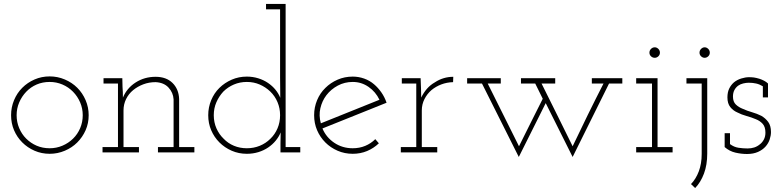

<svg xmlns="http://www.w3.org/2000/svg" viewBox="-20 -770 3946 970"><path d="M370 -50Q344 -24 307.5 -8.5Q271 7 231 7Q190 7 154.5 -8.5Q119 -24 92.5 -50.5Q66 -77 51 -112Q36 -147 36 -188Q36 -228 51 -264Q66 -300 92.5 -326.5Q119 -353 154.5 -368.5Q190 -384 231 -384Q271 -384 307.5 -368.5Q344 -353 370.5 -326.5Q397 -300 412.5 -264Q428 -228 428 -188Q428 -147 412.5 -112Q397 -77 370 -50ZM112 -70Q135 -47 165 -34Q195 -21 231 -21Q265 -21 295.5 -34Q326 -47 349 -69.5Q372 -92 385 -122.5Q398 -153 398 -188Q398 -222 385 -252.5Q372 -283 349 -306.5Q326 -330 295.5 -343Q265 -356 231 -356Q195 -356 165 -343Q135 -330 112.5 -306.5Q90 -283 77 -252.5Q64 -222 64 -188Q64 -153 77 -122.5Q90 -92 112 -70Z M682 0H498V-27H576V-348H503V-375H598L599 -331Q600 -316 600.5 -304.5Q601 -293 601 -277Q621 -325 665.5 -353.5Q710 -382 766 -382Q820 -382 851.5 -351Q883 -320 885 -270V-27H962V0H778V-27H857V-268Q855 -302 831.5 -327.5Q808 -353 766 -355Q733 -355 704 -344Q675 -333 652.5 -314.5Q630 -296 617 -269.5Q604 -243 604 -212V-27H682Z M1497 0H1397V-47Q1397 -61 1397.5 -74Q1398 -87 1398 -101Q1389 -79 1373 -59.5Q1357 -40 1335 -25Q1313 -10 1285.5 -1.5Q1258 7 1227 7Q1186 7 1150.5 -8.5Q1115 -24 1088.5 -50.5Q1062 -77 1047 -112Q1032 -147 1032 -188Q1032 -228 1047 -264Q1062 -300 1088.5 -326Q1115 -352 1150.5 -367.5Q1186 -383 1227 -383Q1257 -383 1284.5 -374.5Q1312 -366 1334 -351Q1356 -336 1371.5 -317Q1387 -298 1396 -276Q1396 -309 1395.5 -327Q1395 -345 1395 -379V-723H1324V-750H1423V-27H1497ZM1227 -356Q1192 -356 1161.5 -343Q1131 -330 1108 -307Q1086 -283 1073 -253Q1060 -223 1060 -188Q1060 -152 1073.5 -121.5Q1087 -91 1110 -69Q1132 -46 1162 -33.5Q1192 -21 1227 -21Q1262 -21 1292.5 -33.5Q1323 -46 1346 -69Q1369 -91 1382 -121.5Q1395 -152 1395 -188Q1395 -223 1382 -254Q1369 -285 1345 -308Q1322 -330 1292 -343Q1262 -356 1227 -356Z M1894 -46Q1868 -21 1834.5 -7Q1801 7 1762 7Q1721 7 1685.5 -8.5Q1650 -24 1624 -50Q1597 -77 1582 -112Q1567 -147 1567 -188Q1567 -228 1582 -264Q1597 -300 1624 -326Q1650 -352 1685.5 -367.5Q1721 -383 1762 -383Q1792 -383 1820 -373Q1848 -363 1870 -344Q1890 -327 1906.5 -303.5Q1923 -280 1933 -251Q1851 -218 1771 -186Q1691 -154 1609 -121Q1628 -76 1669 -48.5Q1710 -21 1762 -21Q1796 -21 1825 -33Q1854 -45 1876 -67ZM1762 -356Q1721 -356 1686.5 -337.5Q1652 -319 1629 -289Q1607 -260 1598.5 -223Q1590 -186 1601 -147Q1675 -177 1749 -206.5Q1823 -236 1897 -266Q1878 -306 1842 -331Q1806 -356 1762 -356Z M2189 0H2005V-27H2083V-348H2010V-375H2105L2107 -322Q2107 -307 2107.5 -300Q2108 -293 2108 -277Q2120 -302 2137 -321.5Q2154 -341 2177 -354Q2198 -368 2221.5 -375Q2245 -382 2270 -382L2269 -355Q2237 -354 2209.5 -343.5Q2182 -333 2160 -315Q2138 -296 2124.5 -269.5Q2111 -243 2111 -212V-27H2189Z M2737 -249 2601 23Q2554 -71 2508 -162.5Q2462 -254 2415 -348H2340V-375H2510V-348H2444Q2484 -268 2524 -187.5Q2564 -107 2602 -31Q2633 -94 2662.5 -152.5Q2692 -211 2722 -271L2684 -348H2612V-375H2785V-348H2716Q2756 -268 2795 -189Q2834 -110 2873 -31Q2911 -111 2949.5 -189.5Q2988 -268 3029 -348H2970V-375H3124V-348H3057Q3011 -254 2965 -162.5Q2919 -71 2873 23Z M3378 0H3194V-27H3274V-348H3194V-375H3302V-27H3378ZM3314 -504Q3314 -493 3306 -485.5Q3298 -478 3288 -478Q3277 -478 3269 -485.5Q3261 -493 3261 -504Q3261 -515 3269 -523Q3277 -531 3288 -531Q3298 -531 3306 -523Q3314 -515 3314 -504Z M3553 6Q3553 63 3536.5 107Q3520 151 3492 180L3471 160Q3496 134 3510.5 95.5Q3525 57 3525 8V-348H3448V-375H3553ZM3566 -504Q3566 -493 3558 -485.5Q3550 -478 3540 -478Q3530 -478 3522 -485.5Q3514 -493 3514 -504Q3514 -515 3522 -523Q3530 -531 3540 -531Q3550 -531 3558 -523Q3566 -515 3566 -504Z M3848 -30Q3833 -13 3809.5 -2.5Q3786 8 3754 8Q3725 8 3695 1Q3665 -6 3641 -27V-97H3668V-42Q3688 -27 3711 -23.5Q3734 -20 3757 -20Q3775 -20 3790.5 -25Q3806 -30 3819 -41Q3831 -50 3839 -65Q3847 -80 3847 -100Q3847 -129 3833 -144.5Q3819 -160 3798 -168Q3777 -177 3751.5 -184Q3726 -191 3705 -202Q3684 -211 3669.5 -229Q3655 -247 3655 -278Q3655 -304 3664 -322.5Q3673 -341 3688 -354Q3704 -367 3725 -373.5Q3746 -380 3764 -380Q3778 -380 3789 -378.5Q3800 -377 3817 -372Q3829 -368 3840.5 -362Q3852 -356 3860 -348V-278H3834V-334Q3818 -344 3800.5 -348Q3783 -352 3763 -352Q3750 -352 3735 -348.5Q3720 -345 3709 -337Q3697 -328 3690 -314.5Q3683 -301 3683 -282Q3683 -256 3697.5 -242Q3712 -228 3733 -220Q3755 -210 3779.5 -203Q3804 -196 3826 -185Q3847 -173 3861 -154Q3875 -135 3875 -103Q3875 -85 3868.5 -65.5Q3862 -46 3848 -30Z"/></svg>

Font: Josefin Slab Light
Style: Regular
Weight: 300
Designer: Santiago Orozco
Foundry: Typemade
Version: Version 2.000